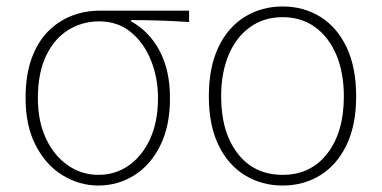

<svg xmlns="http://www.w3.org/2000/svg" viewBox="-20 -560 1179 593"><path d="M284 13Q225 13 173.5 -18.5Q122 -50 90.5 -110.5Q59 -171 59 -257Q59 -328 77.5 -379Q96 -430 128 -462.5Q160 -495 201 -511Q242 -527 287 -527H564V-492Q518 -495 474.5 -496.5Q431 -498 385 -498V-494Q441 -463 473 -403Q505 -343 505 -257Q505 -171 475 -110.5Q445 -50 394.5 -18.5Q344 13 284 13ZM284 -20Q337 -20 378.5 -49.5Q420 -79 444 -132Q468 -185 468 -257Q468 -319 446.5 -373Q425 -427 384.5 -460.5Q344 -494 286 -494Q234 -494 191 -467.5Q148 -441 122.5 -388Q97 -335 97 -257Q97 -185 122 -132Q147 -79 189.5 -49.5Q232 -20 284 -20Z M853 13Q788 13 736 -19Q684 -51 654.5 -112.5Q625 -174 625 -262Q625 -352 654.5 -414Q684 -476 736 -508Q788 -540 853 -540Q918 -540 969.5 -508Q1021 -476 1050.5 -414Q1080 -352 1080 -262Q1080 -174 1050.5 -112.5Q1021 -51 969.5 -19Q918 13 853 13ZM853 -20Q940 -20 991 -86Q1042 -152 1042 -262Q1042 -335 1019 -390Q996 -445 953.5 -476Q911 -507 853 -507Q795 -507 752 -476Q709 -445 686 -390Q663 -335 663 -262Q663 -152 714 -86Q765 -20 853 -20Z"/></svg>

Font: Noto Sans TC Thin
Style: Regular
Weight: 100
Designer: Ryoko NISHIZUKA 西塚涼子 (kana, bopomofo & ideographs); Paul D. Hunt (Latin, Greek & Cyrillic); Sandoll Communications 산돌커뮤니
Foundry: Adobe
Version: Version 2.004-H2;hotconv 1.0.118;makeotfexe 2.5.65603